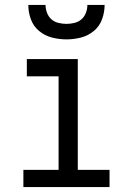

<svg xmlns="http://www.w3.org/2000/svg" viewBox="-20 -760 540 780"><path d="M75 0V-70H218V-450H89V-520H296V-70H425V0ZM250 -600Q220 -600 191 -607.5Q162 -615 139 -634Q116 -653 105.5 -681.5Q95 -710 95 -740H165Q165 -724 171 -708Q177 -692 189 -681.5Q201 -671 217.5 -667Q234 -663 250 -663Q266 -663 282.5 -667Q299 -671 311 -681.5Q323 -692 329 -708Q335 -724 335 -740H405Q405 -710 394.5 -681.5Q384 -653 361 -634Q338 -615 309 -607.5Q280 -600 250 -600Z"/></svg>

Font: Iosevka srxl
Style: Regular
Weight: 400
Monospace: yes
Designer: Belleve Invis
Foundry: Belleve Invis
Version: Version 33.0.1; ttfautohint (v1.8.3)